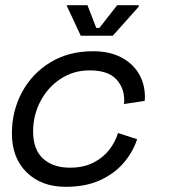

<svg xmlns="http://www.w3.org/2000/svg" viewBox="-20 -708 652 742"><path d="M234 14Q140 14 83 -42Q26 -98 26 -192Q26 -279 65 -351.5Q104 -424 174.5 -467Q245 -510 340 -510Q401 -510 446 -487.5Q491 -465 515.5 -425Q540 -385 540 -333Q540 -332 540 -329Q540 -326 539 -318L459 -306Q460 -312 460 -315Q460 -318 460 -322Q460 -369 428.5 -402.5Q397 -436 326 -436Q264 -436 214.5 -403.5Q165 -371 136.5 -317Q108 -263 108 -200Q108 -130 146.5 -95Q185 -60 250 -60Q303 -60 341 -79.5Q379 -99 402.5 -129.5Q426 -160 436 -194L510 -170Q493 -119 457 -77.5Q421 -36 365.5 -11Q310 14 234 14ZM292 -570 237 -688H318L352 -600H364L433 -688H516V-682L416 -570Z"/></svg>

Font: Space Mono
Style: Italic
Weight: 400
Italic angle: -12°
Monospace: yes
Designer: Colophon Foundry + Benjamin Critton
Foundry: Colophon Foundry & Benjamin Critton
Version: Version 1.003; ttfautohint (v1.8.4.7-5d5b)